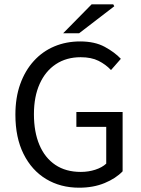

<svg xmlns="http://www.w3.org/2000/svg" viewBox="-20 -861 657 893"><path d="M348 12Q261.4 12 194.5 -28.3Q127.6 -68.6 89.6 -144.8Q51.6 -221 51.6 -327.6Q51.6 -407.1 74.1 -469.9Q96.6 -532.8 137.2 -577.4Q177.8 -622.1 232.8 -645.2Q287.8 -668.3 352.8 -668.3Q421 -668.3 467.4 -643Q513.8 -617.7 542.1 -587.4L496.3 -535.2Q471.7 -561.3 438.2 -578.1Q404.8 -594.9 355 -594.9Q288.9 -594.9 240 -562.6Q191.1 -530.3 164.5 -470.9Q137.8 -411.5 137.8 -329.8Q137.8 -247.3 163.3 -187.1Q188.7 -126.9 237.3 -94.2Q285.9 -61.4 355.9 -61.4Q391.4 -61.4 423.2 -71.7Q455 -82 474.1 -100V-270.9H335.2V-340.1H550.3V-64.2Q518.8 -31.2 466.6 -9.6Q414.5 12 348 12ZM273.7 -706.3 406.3 -841H506.6L511.5 -831.9L348 -706.3Z"/></svg>

Font: SourceSans3VF
Style: Regular
Weight: 200
Designer: Paul D. Hunt
Foundry: Adobe
Version: Version 3.052;hotconv 1.1.0;makeotfexe 2.6.0